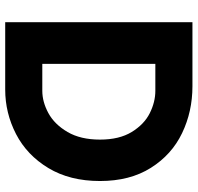

<svg xmlns="http://www.w3.org/2000/svg" viewBox="-31 -729 760 738"><g transform="rotate(90 349.0 -360.0)"><path d="M65.4 -719.7H311.5Q408.7 -719.7 491.7 -679.9Q574.7 -640.1 625.2 -559.8Q675.8 -479.5 675.8 -364.3Q675.8 -248.5 626 -166Q576.2 -83.5 495.4 -41.7Q414.6 0 324.2 0H65.4ZM516.6 -364.3Q516.6 -438.5 487.3 -486.3Q458 -534.2 415 -555.7Q372.1 -577.1 329.1 -577.1H225.6V-142.6H329.1Q371.6 -142.6 414.8 -166Q458 -189.5 487.3 -239.5Q516.6 -289.6 516.6 -364.3Z"/></g></svg>

Font: Reddit Sans Chocolate ExtraBold
Style: Regular
Weight: 800
Designer: Stephen Hutchings
Foundry: Reddit
Version: Version 1.011